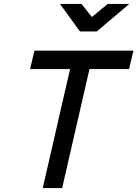

<svg xmlns="http://www.w3.org/2000/svg" viewBox="-20 -950 694 970"><path d="M154 -694H654L632 -601H432L294 0H196L334 -601H132ZM469 -791H384L283 -930H392L444 -864L524 -930H633Z"/></svg>

Font: Panefresco 600wt
Style: Italic
Weight: 600
Foundry: Campivisivi & Chank Co
Version: Version 1.000